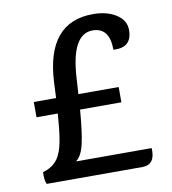

<svg xmlns="http://www.w3.org/2000/svg" viewBox="-73 -691 678 755"><g transform="rotate(-10 265.5 -313.0)"><path d="M435 0H53Q45 -18 47 -48Q101 -63 119 -111Q136 -147 144 -265H59V-326H148Q150 -367 151 -389Q163 -626 348 -626Q403 -626 440 -602.5Q477 -579 477 -540Q477 -469 403 -474Q403 -563 335 -563Q251 -563 241 -389Q237 -330 237 -326H398V-265H233Q226 -176 215.5 -130Q205 -84 182 -67H484Q488 0 435 0Z"/></g></svg>

Font: Karma SemiBold
Style: Regular
Weight: 600
Designer: Joana Correia
Foundry: Indian Type Foundry
Version: Version 1.202;PS 1.0;hotconv 1.0.78;makeotf.lib2.5.61930; tt